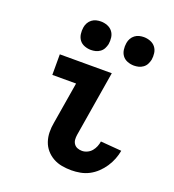

<svg xmlns="http://www.w3.org/2000/svg" viewBox="-136 -852 873 965"><g transform="rotate(20 300.0 -369.0)"><path d="M354 8Q328 8 303 3.5Q278 -1 256.5 -13Q235 -25 219 -43.5Q203 -62 195 -85.5Q187 -109 186.5 -135Q186 -161 191 -187L228 -410H101V-520H379L321 -169Q319 -156 320 -143.5Q321 -131 328 -121Q335 -111 346.5 -106.5Q358 -102 371 -102Q385 -102 399 -108.5Q413 -115 422.5 -126.5Q432 -138 437.5 -151.5Q443 -165 445 -179L557 -170Q553 -147 544 -124Q535 -101 521 -80Q507 -59 488.5 -41.5Q470 -24 448 -12.5Q426 -1 401.5 3.5Q377 8 354 8ZM470 -594Q452 -594 435 -600.5Q418 -607 408 -620.5Q398 -634 395.5 -652Q393 -670 396 -688Q398 -701 404.5 -712.5Q411 -724 421.5 -732Q432 -740 444.5 -743Q457 -746 469 -746Q487 -746 504 -739.5Q521 -733 531.5 -719.5Q542 -706 544.5 -688Q547 -670 544 -652Q541 -639 535 -627.5Q529 -616 518 -608Q507 -600 494.5 -597Q482 -594 470 -594ZM240 -594Q222 -594 205 -600.5Q188 -607 178 -620.5Q168 -634 165.5 -652Q163 -670 166 -688Q168 -701 174.5 -712.5Q181 -724 191.5 -732Q202 -740 214.5 -743Q227 -746 239 -746Q257 -746 274 -739.5Q291 -733 301.5 -719.5Q312 -706 314.5 -688Q317 -670 314 -652Q311 -639 305 -627.5Q299 -616 288 -608Q277 -600 264.5 -597Q252 -594 240 -594Z"/></g></svg>

Font: Iosevka Extrabold Extended
Style: Italic
Weight: 800
Width: 7
Italic angle: -9°
Monospace: yes
Designer: Belleve Invis
Foundry: Belleve Invis
Version: Version 32.5.0; ttfautohint (v1.8.4)